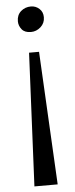

<svg xmlns="http://www.w3.org/2000/svg" viewBox="-60 -779 376 958"><g transform="rotate(-5 128.0 -300.0)"><path d="M72.5 148 104 -519H154L189 148ZM133 -748Q157 -748 175 -731.8Q193 -715.5 193 -689Q193 -659.5 171.5 -640.2Q150 -621 122.5 -621Q91.5 -621 76.8 -639.2Q62 -657.5 62 -680Q62 -711.5 83 -729.8Q104 -748 133 -748Z"/></g></svg>

Font: Merriweather 72pt
Style: Regular
Weight: 400
Version: Version 2.100